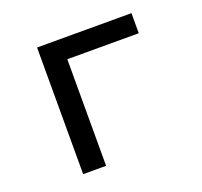

<svg xmlns="http://www.w3.org/2000/svg" viewBox="-98 -642 796 755"><g transform="rotate(-20 300.0 -265.0)"><path d="M128 0V-530H523V-446H224V0Z"/></g></svg>

Font: Iosevka Curly Medium Extended
Style: Regular
Weight: 500
Width: 7
Monospace: yes
Designer: Belleve Invis
Foundry: Belleve Invis
Version: Version 11.1.0; ttfautohint (v1.8.3)